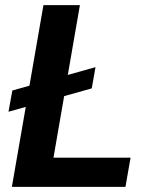

<svg xmlns="http://www.w3.org/2000/svg" viewBox="-20 -731 581 751"><path d="M353.5 -468.3 338.9 -385.3 13.2 -293.9 28.3 -377ZM490.7 -114.3 470.7 0H122.6L143.1 -114.3ZM292.5 -710.9 169.4 0H26.4L149.9 -710.9Z"/></svg>

Font: Roboto
Style: Bold Italic
Weight: 700
Italic angle: -12°
Designer: Christian Robertson
Foundry: Google
Version: Version 3.0